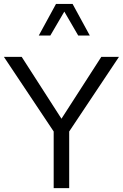

<svg xmlns="http://www.w3.org/2000/svg" viewBox="-20 -969 633 989"><path d="M442.6 -785.9 353.9 -948.7H268.5L179.7 -785.9H239.2L311.3 -909.2L382.9 -785.9ZM501.9 -676.2 296.6 -357.5 91.7 -676.2H0L256.5 -291.7V0H336.4V-291.7L592.9 -676.2Z"/></svg>

Font: Estedad-FD VF
Style: Regular
Weight: 100
Designer: Amin Abedi
Version: Version 7.3